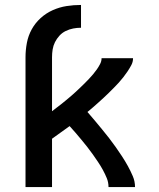

<svg xmlns="http://www.w3.org/2000/svg" viewBox="-20 -755 640 775"><path d="M83 0V-524Q83 -553 88.5 -582Q94 -611 108 -636.5Q122 -662 144 -682Q166 -702 193 -714Q220 -726 248.5 -730.5Q277 -735 307 -735V-643Q291 -643 275.5 -640Q260 -637 245.5 -630Q231 -623 220 -611Q209 -599 202 -585Q195 -571 192.5 -555.5Q190 -540 190 -524V-306Q200 -314 210 -321.5Q220 -329 229.5 -336.5Q239 -344 248.5 -352Q258 -360 267.5 -368Q277 -376 286 -384.5Q295 -393 304 -401.5Q313 -410 322 -419Q331 -428 339.5 -437Q348 -446 356 -455.5Q364 -465 371 -475Q378 -485 384 -496.5Q390 -508 390 -520H517Q517 -505 510 -492Q503 -479 495 -467Q487 -455 478 -443.5Q469 -432 459.5 -421.5Q450 -411 439.5 -400.5Q429 -390 419 -380Q409 -370 398 -360Q387 -350 376.5 -340.5Q366 -331 355 -321.5Q344 -312 333 -303Q348 -286 362.5 -268.5Q377 -251 391.5 -233.5Q406 -216 420 -198Q434 -180 447 -161.5Q460 -143 472.5 -124Q485 -105 496 -85Q507 -65 516 -44Q525 -23 525 0H418Q418 -19 411 -36Q404 -53 395 -69.5Q386 -86 375.5 -101.5Q365 -117 354.5 -132Q344 -147 332.5 -161.5Q321 -176 309 -190.5Q297 -205 285 -219Q273 -233 261 -246Q243 -233 225.5 -220.5Q208 -208 190 -195V0Z"/></svg>

Font: Zed Mono Semibold Extended
Style: Regular
Weight: 600
Width: 7
Monospace: yes
Designer: Belleve Invis
Foundry: Belleve Invis
Version: Version 1.0.0; ttfautohint (v1.8.4)